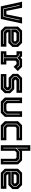

<svg xmlns="http://www.w3.org/2000/svg" viewBox="2023 -2814 790 4877"><g transform="rotate(90 2418.5 -375.0)"><path d="M141.5 0 22.5 -540H177L256.5 -142H345L423 -540H577.5L460.5 0ZM198 -64H405L496.5 -477H483L394 -78H209L121.5 -477H108Z M1068.5 -540 1171.5 -437V-294.5L1068.5 -191.5H796.5V-172L827 -141.5H1164.5V0H758L655 -103V-437L758 -540ZM1029 -463 1093 -400V-324.5L1035 -266.5H727V-395L796 -463ZM1034 -477H791L713 -399V-137L787 -63H1097V-77H792L727 -141V-252.5H1039L1107 -319.5V-404ZM999.5 -398.5H827L796.5 -368V-328H1009.5L1030.5 -349V-368Z M1281.5 0V-141H1378.5V-391.5L1371 -399H1282.5V-540H1409L1443 -500L1481.5 -540H1676L1785.5 -430.5L1676.5 -324.5L1607.5 -398.5H1550.5L1520 -368V-140.5H1617V0ZM1340.5 -63.5H1558V-77.5H1456V-406L1510.5 -460.5H1646L1686 -415.5L1696 -424.5L1651 -474.5H1506L1448.5 -417L1395.5 -474.5H1340.5V-460.5H1389.5L1442 -403V-77.5H1340.5Z M1860.5 0V-141.5H2175.5L2206 -172V-169.5L2176.5 -199.5H1958.5L1855.5 -302.5V-437L1958.5 -540H2337V-398.5H2027L1996.5 -368V-371L2027 -340.5H2244L2347 -237.5V-103L2244 0ZM1922.5 -65.5H2214.5L2283.5 -134.5V-213L2214.5 -279.5H1988.5L1933.5 -333.5V-404L1993.5 -463H2275V-477H1988.5L1919.5 -408V-329.5L1983.5 -265.5H2209.5L2269.5 -209V-138.5L2209.5 -79.5H1922.5Z M2560 0 2457 -103V-540H2598.5V-172L2629 -141.5H2776L2806.5 -172V-540H2948V-103L2845 0ZM2598 -64H2812L2885 -142V-477H2871V-146L2807 -78H2603L2534 -146V-477H2520V-142Z M3161 0 3058 -103V-437L3161 -540H3543V-398.5H3230L3199.5 -368V-172L3230 -141.5H3543V0ZM3200.5 -63.5H3479.5V-77.5H3205.5L3136.5 -145.5V-400.5L3201.5 -464.5H3479.5V-478.5H3196.5L3122.5 -404.5V-139Z M3668 0V-749.5H3809.5V-530.5L3819 -540H4052.5L4155.5 -437V0H4014V-368L3983.5 -399H3849.5L3809.5 -358.5V0ZM3733 -63H3747V-383L3829 -464H4019.5L4078.5 -406V-63H4092.5V-410L4024.5 -478H3824L3747 -402V-688H3733Z M4679 -540 4782 -437V-294.5L4679 -191.5H4407V-172L4437.5 -141.5H4775V0H4368.5L4265.5 -103V-437L4368.5 -540ZM4639.5 -463 4703.5 -400V-324.5L4645.5 -266.5H4337.5V-395L4406.5 -463ZM4644.5 -477H4401.5L4323.5 -399V-137L4397.5 -63H4707.5V-77H4402.5L4337.5 -141V-252.5H4649.5L4717.5 -319.5V-404ZM4610 -398.5H4437.5L4407 -368V-328H4620L4641 -349V-368Z"/></g></svg>

Font: Tourney Thin
Style: Regular
Weight: 100
Designer: Tyler Finck
Foundry: Etcetera Type Co
Version: Version 1.015